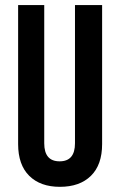

<svg xmlns="http://www.w3.org/2000/svg" viewBox="-20 -720 470 750"><path d="M378.9 -700.2V-157.2Q378.9 -76.2 335.2 -33.2Q291.5 9.8 213.9 9.8Q137.7 9.8 94.2 -33.2Q50.8 -76.2 50.8 -157.2V-700.2H152.8V-160.2Q152.8 -89.8 212.9 -89.8Q272.9 -89.8 272.9 -160.2V-700.2Z"/></svg>

Font: BaseOne
Style: Regular
Weight: 400
Designer: Domenico Catapano
Foundry: Design by Basse
Version: Version 1.000;PS 001.001;hotconv 1.0.56